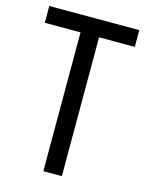

<svg xmlns="http://www.w3.org/2000/svg" viewBox="-109 -782 653 851"><g transform="rotate(15 217.0 -357.0)"><path d="M259 0V-637H423V-714H10V-637H174V0Z"/></g></svg>

Font: Noto Sans Lao Looped Condensed
Style: Regular
Weight: 400
Width: 3
Designer: Mark Frömberg, Ben Mitchell
Foundry: The Fontpad Ltd
Version: Version 1.003